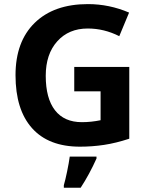

<svg xmlns="http://www.w3.org/2000/svg" viewBox="-20 -692 712 918"><path d="M335 -372.1H598.1V-28.8Q534.2 -7.8 477.8 0.7Q421.4 9.3 362.3 9.3Q212.4 9.3 133.3 -79.1Q54.2 -167.5 54.2 -332.5Q54.2 -493.2 146 -582.8Q237.8 -672.4 400.4 -672.4Q502.4 -672.4 597.2 -631.8L550.3 -519Q478 -555.7 399.4 -555.7Q308.6 -555.7 253.7 -494.4Q198.7 -433.1 198.7 -329.6Q198.7 -221.7 242.9 -164.8Q287.1 -107.9 371.6 -107.9Q415.5 -107.9 460.9 -117.2V-255.4H335ZM285.2 193.4Q292 170.9 300.8 128.4Q309.6 85.9 313.5 56.6H441.4V65.9Q407.2 142.1 365.7 205.6H285.2Z"/></svg>

Font: Bpm'online Open Sans
Style: Bold
Weight: 700
Foundry: Ascender Corporation
Version: Version 1.10